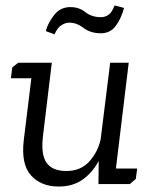

<svg xmlns="http://www.w3.org/2000/svg" viewBox="-20 -675 562 704"><path d="M180 -549 148 -561Q154 -587 177 -618Q200 -649 238 -649Q270 -649 293 -630.5Q316 -612 351 -612Q364 -612 377 -620Q390 -628 400 -655L435 -646Q424 -606 404 -579.5Q384 -553 350 -553Q312 -553 286.5 -572.5Q261 -592 234 -592Q220 -592 205 -582.5Q190 -573 180 -549ZM483 -57 478 -19 456 0H341L342 -85Q319 -42 283 -16.5Q247 9 195 9Q131 9 94 -31.5Q57 -72 67 -160L95 -388H20L25 -428L47 -445H170L138 -180Q129 -109 150.5 -78.5Q172 -48 223 -48Q276 -48 307.5 -83Q339 -118 349 -164L384 -445H452L405 -57Z"/></svg>

Font: Zilla Slab Regular
Style: Italic
Weight: 400
Italic angle: -6°
Designer: Typotheque.com
Foundry: Typotheque type foundry
Version: Version 1.1; 2017; ttfautohint (v1.6)